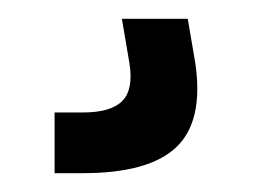

<svg xmlns="http://www.w3.org/2000/svg" viewBox="-20 -20 286 204"><path d="M38 164V99.5H68Q98 99.5 110 87.2Q122 75 117.5 47L109.5 0H179.5L187.5 47Q196.5 108.5 167.5 136.2Q138.5 164 68 164Z"/></svg>

Font: Big Shoulders Text Thin ExtraBold
Style: Regular
Weight: 800
Version: Version 2.002